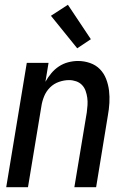

<svg xmlns="http://www.w3.org/2000/svg" viewBox="-20 -783 540 803"><path d="M6 0 92 -520H183L170 -441Q180 -459 194 -476Q208 -493 226 -505Q244 -517 265 -522.5Q286 -528 306 -528Q332 -528 356.5 -519.5Q381 -511 398 -493.5Q415 -476 424 -452.5Q433 -429 436 -404Q439 -379 437.5 -352.5Q436 -326 431 -299L382 0H291L343 -313Q345 -328 346 -343.5Q347 -359 345 -374Q343 -389 338 -403Q333 -417 323 -427.5Q313 -438 298.5 -443Q284 -448 269 -448Q248 -448 226.5 -440.5Q205 -433 189 -417Q173 -401 164.5 -380Q156 -359 153 -338L97 0ZM303 -581 193 -717 264 -763 360 -619Z"/></svg>

Font: Iosevka Medium
Style: Italic
Weight: 500
Italic angle: -9°
Monospace: yes
Designer: Belleve Invis
Foundry: Belleve Invis
Version: Version 32.5.0; ttfautohint (v1.8.4)